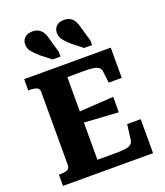

<svg xmlns="http://www.w3.org/2000/svg" viewBox="-171 -1087 1029 1200"><g transform="rotate(-20 343.0 -486.5)"><path d="M483 -888 510 -796V-765H457L392 -816Q362 -842 345.5 -863Q329 -884 329 -912Q329 -938 346.5 -955.5Q364 -973 398 -973Q422 -973 439 -963Q456 -953 466.5 -934Q477 -915 483 -888ZM274 -888 300 -796V-765H247L182 -816Q152 -842 135 -863Q118 -884 118 -912Q118 -938 136 -955.5Q154 -973 188 -973Q212 -973 229 -963Q246 -953 257 -934Q268 -915 274 -888ZM637 -226V0H38V-75H49Q76 -75 93.5 -82Q111 -89 111 -111V-599Q111 -621 93.5 -628Q76 -635 49 -635H38V-710H614V-509H527L518 -586Q516 -604 503.5 -613.5Q491 -623 468.5 -626.5Q446 -630 413 -630H296V-80H418Q448 -80 469.5 -82Q491 -84 504.5 -89Q518 -94 525 -102.5Q532 -111 534 -124L547 -226ZM274 -400Q316 -403 357.5 -405.5Q399 -408 440.5 -410.5Q482 -413 523 -416V-313Q482 -316 440.5 -318.5Q399 -321 357.5 -323.5Q316 -326 274 -329Z"/></g></svg>

Font: Roboto Serif 20pt
Style: Bold
Weight: 700
Version: Version 1.008